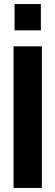

<svg xmlns="http://www.w3.org/2000/svg" viewBox="-20 -929 274 949"><path d="M47 0V-700H187V0ZM52 -779V-909H182V-779Z"/></svg>

Font: Host Grotesk Black
Style: Regular
Weight: 900
Designer: Doğukan Karapınar based on Poppins by Indian Type Foundry, Jonny Pinhorn
Foundry: Element Type
Version: Version 1.000; ttfautohint (v1.8.4.7-5d5b);gftools[0.9.33]